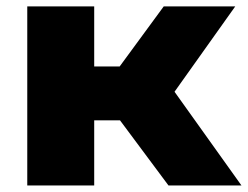

<svg xmlns="http://www.w3.org/2000/svg" viewBox="-20 -568 760 588"><path d="M63.5 0V-548.5H268.5V-364.5H346.5L481.5 -548.5H700.5L514.5 -287L719.5 0H496L347.5 -199.5H268.5V0Z"/></svg>

Font: Encode Sans Exp XBd
Style: Regular
Weight: 800
Width: 7
Designer: Multiple Designers
Foundry: Impallari Type
Version: Version 3.002; ttfautohint (v1.8.3) -l 8 -r 50 -G 200 -x 14 